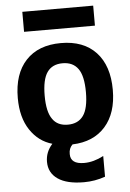

<svg xmlns="http://www.w3.org/2000/svg" viewBox="-61 -764 696 1028"><g transform="rotate(-5 286.5 -250.0)"><path d="M207 -134.8Q233.4 -95.7 289.1 -95.7Q344.7 -95.7 372.6 -134.8Q400.4 -173.8 400.4 -260.7Q400.4 -347.7 372.6 -386.7Q344.7 -425.8 289.1 -425.8Q233.4 -425.8 206.1 -386.7Q178.7 -347.7 178.7 -260.7Q178.7 -173.8 207 -134.8ZM98.6 -611.3V-718.8H479.5V-611.3ZM348.6 218.8Q256.8 218.8 208.5 185.5Q160.2 152.3 160.2 92.8Q160.2 40 197.3 -1Q124 -21.5 79.1 -88.9Q34.2 -156.2 34.2 -260.7Q34.2 -390.6 101.1 -462.4Q168 -534.2 289.6 -534.2Q411.1 -534.2 478 -462.4Q544.9 -390.6 544.9 -260.7Q544.9 -135.7 481.4 -64Q418 7.8 304.7 11.7Q284.2 31.2 285.2 62.5Q285.2 116.2 358.4 116.2Q409.2 116.2 462.9 87.9V199.2Q407.2 218.8 348.6 218.8Z"/></g></svg>

Font: Nasu
Style: Bold
Weight: 700
Designer: Ryoko NISHIZUKA (kana &amp; ideographs); Paul D. Hunt (Latin, Greek &amp; Cyrillic); Wenlong ZHANG (bopomofo); Sandoll C
Version: Version 2014.1215